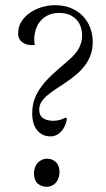

<svg xmlns="http://www.w3.org/2000/svg" viewBox="-20 -709 409 739"><path d="M113.8 -536.1Q112.3 -535.6 110.8 -535.6Q108.9 -535.2 104 -535.2Q97.2 -535.2 87.9 -536.9Q78.6 -538.6 70.1 -543.5Q61.5 -548.3 55.7 -557.4Q49.8 -566.4 49.8 -581.1Q49.8 -606 62.3 -625.7Q74.7 -645.5 95 -659.7Q115.2 -673.8 140.6 -681.4Q166 -689 191.9 -689Q227.1 -689 254.2 -677.5Q281.2 -666 299.6 -646.5Q317.9 -627 327.4 -601.6Q336.9 -576.2 336.9 -547.9Q336.9 -519 328.1 -495.8Q319.3 -472.7 304.7 -454.1Q290 -435.5 271.7 -420.4Q253.4 -405.3 233.9 -392.1Q214.4 -378.9 196 -366.9Q177.7 -355 163.1 -342.8Q148.4 -330.6 139.6 -316.9Q130.9 -303.2 130.9 -287.1Q130.9 -264.2 145.8 -254.2Q160.6 -244.1 185.1 -244.1Q195.8 -244.1 208 -246.8Q220.2 -249.5 232.9 -256.8L237.8 -251Q235.4 -239.3 230.7 -227.3Q226.1 -215.3 218.3 -205.8Q210.4 -196.3 199.5 -190.2Q188.5 -184.1 173.8 -184.1Q143.1 -184.1 123.5 -207Q104 -230 104 -273.9Q104 -303.7 113.3 -328.6Q122.6 -353.5 139.4 -376Q156.2 -398.4 179.4 -420.2Q202.6 -441.9 231 -465.8Q243.7 -476.6 255.4 -487.5Q267.1 -498.5 276.1 -511.2Q285.2 -523.9 290.5 -539.1Q295.9 -554.2 295.9 -573.2Q295.9 -589.4 291 -604.7Q286.1 -620.1 275.4 -632.3Q264.6 -644.5 247.8 -651.9Q231 -659.2 207 -659.2Q183.1 -659.2 165.3 -650.6Q147.5 -642.1 135.5 -627.9Q123.5 -613.8 117.7 -595.2Q111.8 -576.7 111.8 -557.1Q111.8 -551.8 112.3 -546.6Q112.8 -541.5 113.8 -536.1ZM159.2 9.8Q138.7 9.8 124.8 -2.9Q110.8 -15.6 110.8 -42Q110.8 -53.2 114.3 -63.5Q117.7 -73.7 124.3 -81.3Q130.9 -88.9 140.4 -93.5Q149.9 -98.1 162.1 -98.1Q181.6 -98.1 195.3 -85Q209 -71.8 209 -45.9Q209 -34.7 205.6 -24.7Q202.1 -14.6 195.8 -6.8Q189.5 1 180.2 5.4Q170.9 9.8 159.2 9.8Z"/></svg>

Font: Simonetta
Style: Regular
Weight: 400
Designer: Gayaneh Bagdasaryan
Foundry: BrownFox
Version: Version 1.001